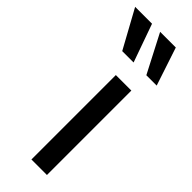

<svg xmlns="http://www.w3.org/2000/svg" viewBox="-333 -766 788 788"><g transform="rotate(45 61.5 -372.0)"><path d="M58 -490H148V0H58ZM7 -578 -84 -744H14L73 -578ZM147 -578 61 -744H152L207 -578Z"/></g></svg>

Font: Cabin Condensed
Style: Regular
Weight: 400
Width: 3
Designer: Pablo Impallari
Foundry: Pablo Impallari. http://www.impallari.com Igino Marini. http://www.ikern.com
Version: Version 2.200